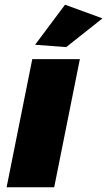

<svg xmlns="http://www.w3.org/2000/svg" viewBox="-20 -795 455 815"><path d="M319 -544H117L8 0H210ZM256 -775 129 -605 261 -595 415 -717Z"/></svg>

Font: Argentum Sans ExtraBold
Style: Italic
Weight: 800
Italic angle: -11.3°
Designer: Julieta Ulanovsky
Foundry: Julieta Ulanovsky
Version: Version 5.001;February 15, 2019;FontCreator 11.5.0.2425 64-b